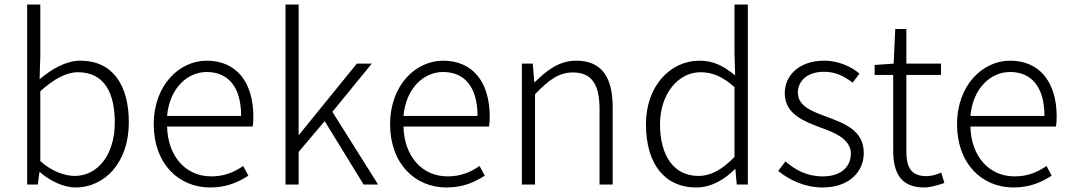

<svg xmlns="http://www.w3.org/2000/svg" viewBox="-20 -815 4729 848"><path d="M314 13C439 13 549 -93 549 -275C549 -440 477 -547 335 -547C271 -547 208 -510 155 -465L158 -568V-795H100V0H147L154 -54H157C205 -13 264 13 314 13ZM310 -38C270 -38 213 -55 158 -103V-412C218 -466 273 -496 324 -496C442 -496 487 -403 487 -274C487 -132 412 -38 310 -38Z M908 13C984 13 1034 -12 1077 -39L1054 -82C1014 -54 970 -36 913 -36C798 -36 721 -127 718 -256H1096C1098 -270 1099 -285 1099 -299C1099 -455 1022 -547 893 -547C773 -547 659 -440 659 -266C659 -91 770 13 908 13ZM718 -303C729 -425 807 -497 893 -497C987 -497 1045 -432 1045 -303Z M1241 0H1299V-144L1414 -280L1586 0H1650L1448 -321L1622 -534H1556L1301 -220H1299V-795H1241Z M1952 13C2028 13 2078 -12 2121 -39L2098 -82C2058 -54 2014 -36 1957 -36C1842 -36 1765 -127 1762 -256H2140C2142 -270 2143 -285 2143 -299C2143 -455 2066 -547 1937 -547C1817 -547 1703 -440 1703 -266C1703 -91 1814 13 1952 13ZM1762 -303C1773 -425 1851 -497 1937 -497C2031 -497 2089 -432 2089 -303Z M2285 0H2343V-399C2405 -463 2449 -495 2510 -495C2593 -495 2628 -443 2628 -333V0H2686V-341C2686 -478 2635 -547 2524 -547C2451 -547 2395 -505 2342 -452H2340L2333 -534H2285Z M3054 13C3124 13 3182 -24 3226 -68H3228L3234 0H3283V-795H3224V-579L3227 -482C3176 -523 3133 -547 3069 -547C2943 -547 2833 -438 2833 -266C2833 -86 2920 13 3054 13ZM3064 -38C2956 -38 2895 -128 2895 -266C2895 -397 2973 -496 3074 -496C3125 -496 3171 -478 3224 -430V-122C3171 -67 3121 -38 3064 -38Z M3613 13C3731 13 3795 -57 3795 -139C3795 -242 3706 -271 3624 -302C3562 -325 3504 -348 3504 -406C3504 -454 3541 -498 3620 -498C3672 -498 3710 -477 3746 -450L3776 -490C3737 -523 3680 -547 3621 -547C3508 -547 3446 -481 3446 -403C3446 -311 3531 -279 3609 -250C3670 -228 3738 -199 3738 -136C3738 -81 3697 -36 3615 -36C3543 -36 3494 -64 3449 -102L3417 -60C3466 -20 3535 13 3613 13Z M4062 13C4086 13 4120 4 4151 -7L4137 -53C4119 -44 4092 -37 4072 -37C4001 -37 3983 -80 3983 -147V-484H4136V-534H3983V-687H3934L3927 -534L3843 -528V-484H3925V-151C3925 -53 3957 13 4062 13Z M4456 13C4532 13 4582 -12 4625 -39L4602 -82C4562 -54 4518 -36 4461 -36C4346 -36 4269 -127 4266 -256H4644C4646 -270 4647 -285 4647 -299C4647 -455 4570 -547 4441 -547C4321 -547 4207 -440 4207 -266C4207 -91 4318 13 4456 13ZM4266 -303C4277 -425 4355 -497 4441 -497C4535 -497 4593 -432 4593 -303Z"/></svg>

Font: Noto Sans HK Light
Style: Regular
Weight: 300
Designer: Ryoko NISHIZUKA 西塚涼子 (kana, bopomofo & ideographs); Paul D. Hunt (Latin, Greek & Cyrillic); Sandoll Communications 산돌커뮤니
Foundry: Adobe
Version: Version 2.004;hotconv 1.0.118;makeotfexe 2.5.65603